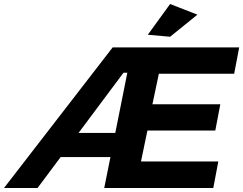

<svg xmlns="http://www.w3.org/2000/svg" viewBox="-77 -936 1211 956"><path d="M1089 -569H714L682 -417H1020L995 -286H657L625 -132H1010L985 0H442L473 -154H225L110 0H-57L484 -700H1114ZM314 -274H497L557 -574H538ZM770 -916 906 -863 770 -753 659 -763Z"/></svg>

Font: Gontserrat SemiBold
Style: Italic
Weight: 600
Italic angle: -11.3°
Designer: Julieta Ulanovsky
Foundry: Julieta Ulanovsky
Version: Version 6.001